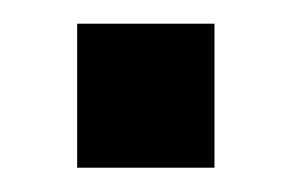

<svg xmlns="http://www.w3.org/2000/svg" viewBox="-20 -138 240 158"><path d="M43.5 0V-118.5H156.5V0Z"/></svg>

Font: Cabin SemiCondensedMedium
Style: Regular
Weight: 500
Width: 4
Designer: Pablo Impallari
Foundry: Pablo Impallari. http://www.impallari.com Igino Marini. http://www.ikern.com
Version: Version 3.001